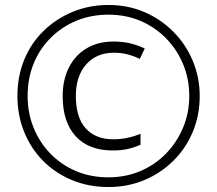

<svg xmlns="http://www.w3.org/2000/svg" viewBox="-20 -743 872 772"><path d="M416 9Q336 9 269 -19Q202 -47 153 -96.5Q104 -146 77 -213Q50 -280 50 -357Q50 -436 77.5 -503Q105 -570 155.5 -619Q206 -668 272.5 -695.5Q339 -723 416 -723Q494 -723 560.5 -694.5Q627 -666 677 -615.5Q727 -565 755 -498.5Q783 -432 783 -357Q783 -279 755 -212.5Q727 -146 677 -96.5Q627 -47 560.5 -19Q494 9 416 9ZM416 -30Q485 -30 544 -55Q603 -80 647 -125Q691 -170 716 -229.5Q741 -289 741 -357Q741 -424 717 -483Q693 -542 649 -587.5Q605 -633 546 -658.5Q487 -684 416 -684Q346 -684 287 -659.5Q228 -635 183.5 -590.5Q139 -546 115 -486.5Q91 -427 91 -357Q91 -290 114.5 -231Q138 -172 181.5 -126.5Q225 -81 284.5 -55.5Q344 -30 416 -30ZM433 -138Q337 -138 284.5 -195Q232 -252 232 -357Q232 -422 257 -471.5Q282 -521 328 -548.5Q374 -576 437 -576Q474 -576 504.5 -568.5Q535 -561 562 -548L542 -506Q518 -518 492.5 -524.5Q467 -531 438 -531Q368 -531 326.5 -484Q285 -437 285 -357Q285 -271 324.5 -227Q364 -183 435 -183Q464 -183 491 -188.5Q518 -194 545 -205V-161Q520 -150 494 -144Q468 -138 433 -138Z"/></svg>

Font: Noto Sans Sinhala Light
Style: Regular
Weight: 300
Designer: Jelle Bosma - Monotype Design Team
Foundry: Monotype Imaging Inc.
Version: Version 2.006; ttfautohint (v1.8.4.7-5d5b)